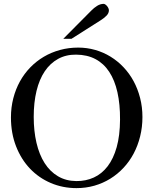

<svg xmlns="http://www.w3.org/2000/svg" viewBox="-20 -948 791 984"><path d="M538.1 -895Q538.1 -900.4 535.4 -906.2Q532.7 -912.1 528.6 -917Q524.4 -921.9 519.8 -925Q515.1 -928.2 511.2 -928.2Q494.1 -928.2 477.8 -918Q461.4 -907.7 448.2 -894L304.2 -749H346.2L496.1 -844.2Q512.7 -854.5 525.4 -867.2Q538.1 -879.9 538.1 -895ZM710 -348.1Q710 -399.4 698 -446Q686 -492.7 664.6 -532.2Q643.1 -571.8 613 -603.5Q583 -635.3 546.4 -657.7Q509.8 -680.2 467.8 -692.1Q425.8 -704.1 380.9 -704.1Q332 -704.1 287.4 -691.9Q242.7 -679.7 204.3 -657Q166 -634.3 135 -602.3Q104 -570.3 82 -530.5Q60.1 -490.7 48.1 -444.1Q36.1 -397.5 36.1 -346.2Q36.1 -265.1 62.3 -198.2Q88.4 -131.3 133.8 -83.7Q179.2 -36.1 240.5 -10Q301.8 16.1 372.1 16.1Q419.9 16.1 463.6 3.7Q507.3 -8.8 544.9 -32Q582.5 -55.2 613 -87.9Q643.6 -120.6 665 -161.1Q686.5 -201.7 698.2 -249Q710 -296.4 710 -348.1ZM595.2 -335Q594.7 -253.4 578.1 -194.1Q561.5 -134.8 531.7 -95.9Q502 -57.1 460.9 -38.3Q419.9 -19.5 371.1 -20Q317.9 -20.5 277.1 -44.7Q236.3 -68.8 208.7 -112.1Q181.2 -155.3 167 -215.8Q152.8 -276.4 152.8 -349.1Q152.8 -422.9 167.2 -482.2Q181.6 -541.5 209.5 -582.8Q237.3 -624 277.8 -646.2Q318.4 -668.5 370.1 -668Q427.2 -667.5 469.5 -645Q511.7 -622.6 539.8 -579.8Q567.9 -537.1 581.8 -475.3Q595.7 -413.6 595.2 -335Z"/></svg>

Font: Galatia SIL
Style: Regular
Weight: 400
Designer: Development by SIL's NRSI team
Version: Version 2.1